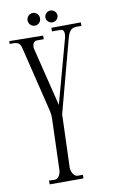

<svg xmlns="http://www.w3.org/2000/svg" viewBox="-92 -832 523 892"><g transform="rotate(-10 169.5 -386.0)"><path d="M174 -343 106 -619C105 -623 105 -626 105 -629C105 -644 112 -656 127 -656H158V-673L-1 -675L-2 -662C27 -662 46 -664 53 -632L129 -320C131 -310 132 -299 132 -288L124 -44C124 -30 113 -4 96 -4L68 -5V13H227L228 -4H203C185 -4 173 -30 173 -46L181 -278V-295L274 -644C288 -695 314 -686 341 -686V-703L202 -702V-685H241C255 -686 259 -674 259 -663C259 -657 258 -652 257 -647ZM240 -754C240 -769 227 -782 211 -782C196 -782 183 -769 183 -754C183 -739 196 -726 211 -726C227 -726 240 -739 240 -754ZM158 -755C158 -771 145 -785 129 -785C112 -785 99 -771 99 -755C99 -738 112 -725 129 -725C145 -725 158 -738 158 -755Z"/></g></svg>

Font: Bigelow Rules
Style: Regular
Weight: 400
Designer: Astigmatic (AOETI)
Foundry: Astigmatic (AOETI)
Version: Version 1.000